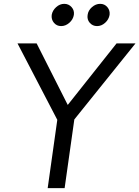

<svg xmlns="http://www.w3.org/2000/svg" viewBox="-20 -975 722 995"><path d="M248 -897.9Q252 -920.9 271 -938Q290 -955.1 313 -955.1Q335.9 -955.1 351.1 -938Q366.2 -920.9 362.8 -897.9Q358.9 -874 339.4 -856.9Q319.8 -839.8 296.9 -839.8Q273.9 -839.8 259.5 -856.9Q245.1 -874 248 -897.9ZM434.1 -897.9Q437 -920.9 456.5 -938Q476.1 -955.1 499 -955.1Q522 -955.1 536.4 -938Q550.8 -920.9 547.9 -897.9Q543.9 -874 524.9 -856.9Q505.9 -839.8 482.9 -839.8Q460 -839.8 445.1 -856.9Q430.2 -874 434.1 -897.9ZM365.2 -356 314.9 0H227.1L276.9 -354L70.8 -750H169.9L331.1 -431.2L584 -750H682.1Z"/></svg>

Font: Oakes Grotesk
Style: Italic
Weight: 400
Designer: Samuel Oakes
Foundry: Samuel Oakes
Version: Version 1.0 | wf-rip DC20170320